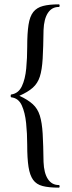

<svg xmlns="http://www.w3.org/2000/svg" viewBox="-20 -745 329 882"><path d="M32 -298Q29 -298 29 -304.5Q29 -311 32 -311Q65 -316 80.5 -349Q96 -382 100.5 -430.5Q105 -479 105 -529Q105 -592 111 -631Q117 -670 133 -690Q149 -710 177.5 -717.5Q206 -725 250 -725Q254 -725 254 -719Q254 -713 250 -713Q218 -713 200 -685.5Q182 -658 180 -607Q179 -527 176 -475.5Q173 -424 163 -393Q153 -362 130.5 -342Q108 -322 69 -305Q108 -287 130.5 -266.5Q153 -246 163 -214Q173 -182 176 -131Q179 -80 180 -1Q182 50 200 77.5Q218 105 250 105Q254 105 254 111Q254 117 250 117Q204 117 175.5 109.5Q147 102 132 81Q117 60 111 21.5Q105 -17 105 -80Q105 -131 100 -179.5Q95 -228 80 -261Q65 -294 32 -298Z"/></svg>

Font: Cormorant Garamond Light Medium
Style: Regular
Weight: 500
Version: Version 4.001